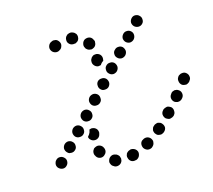

<svg xmlns="http://www.w3.org/2000/svg" viewBox="-89 -681 895 807"><g transform="rotate(-15 358.5 -277.5)"><path d="M337 16Q346 11 349 1Q350 -3 350 -8Q349 -13 347 -18Q345 -22 341 -25Q337 -29 332 -30Q332 -30 331 -30Q321 -34 312 -29Q303 -24 300 -15Q298 -10 298 -5Q299 0 301 4Q303 9 307 12Q311 15 315 17Q316 17 317 18Q327 21 337 16ZM417 11Q421 8 424 3Q426 -1 427 -6Q428 -11 427 -16Q424 -26 415 -31Q406 -36 396 -34L395 -33Q390 -32 386 -29Q382 -26 379 -22Q377 -17 376 -13Q375 -8 377 -3Q379 7 388 13Q397 18 407 15H409Q413 14 417 11ZM494 -26Q497 -30 498 -35Q499 -40 499 -44Q498 -49 495 -54Q490 -62 480 -65Q470 -67 461 -62L460 -61Q455 -59 452 -55Q449 -51 448 -46Q447 -41 448 -36Q449 -31 451 -27Q457 -18 467 -15Q477 -13 486 -18L487 -19Q491 -22 494 -26ZM80 -64Q78 -59 78 -54Q78 -49 80 -45Q82 -40 86 -37Q94 -30 104 -30Q114 -30 121 -38Q128 -45 128 -56Q128 -66 120 -73Q113 -80 102 -80Q92 -80 85 -72Q81 -68 80 -64ZM260 -35Q270 -31 279 -35Q284 -37 287 -41Q291 -44 293 -49Q295 -53 295 -58Q295 -63 293 -68L292 -70Q288 -79 279 -83Q269 -87 260 -83Q255 -81 251 -78Q248 -74 246 -70Q244 -65 244 -60Q244 -55 246 -50L247 -49Q251 -39 260 -35ZM562 -86Q562 -96 555 -104Q552 -108 548 -110Q543 -112 538 -113Q533 -113 529 -111Q524 -110 520 -106L519 -105Q515 -102 513 -98Q511 -93 510 -88Q510 -83 512 -78Q513 -74 517 -70Q520 -66 524 -64Q529 -62 534 -62Q539 -61 543 -63Q548 -65 552 -68L553 -69Q561 -76 562 -86ZM129 -109Q130 -99 137 -92Q141 -88 145 -86Q150 -85 155 -85Q160 -85 165 -87Q169 -89 173 -93Q180 -100 179 -111Q179 -121 171 -128Q164 -135 153 -135Q143 -134 136 -127Q129 -119 129 -109ZM284 -153Q290 -145 289 -134L288 -133Q287 -122 279 -116Q271 -110 261 -111Q252 -112 246 -118Q240 -123 239 -131Q240 -132 240 -133Q246 -139 250 -148Q252 -154 253 -160Q256 -161 260 -162Q263 -163 267 -162Q277 -161 284 -153ZM617 -144Q617 -154 610 -161Q606 -164 601 -166Q597 -168 592 -168Q587 -167 582 -165Q578 -163 574 -160L573 -158Q566 -151 566 -141Q567 -130 574 -123Q578 -120 583 -118Q587 -116 592 -116Q597 -117 602 -119Q606 -121 610 -124L611 -126Q618 -133 617 -144ZM180 -164Q181 -153 188 -146Q196 -139 206 -140Q217 -140 224 -148Q231 -155 230 -166Q230 -176 222 -183Q215 -190 204 -190Q194 -189 187 -182Q180 -174 180 -164ZM669 -204Q668 -215 660 -221Q656 -224 651 -226Q646 -227 641 -227Q637 -226 632 -224Q628 -222 625 -218L624 -216Q617 -208 618 -198Q619 -188 627 -181Q631 -178 636 -177Q640 -175 645 -176Q650 -176 655 -179Q659 -181 662 -185L663 -186Q670 -194 669 -204ZM231 -219Q232 -208 239 -201Q247 -194 257 -195Q268 -195 275 -203Q282 -210 281 -221Q281 -231 273 -238Q266 -245 255 -245Q245 -244 238 -237Q231 -229 231 -219ZM717 -267Q716 -277 707 -284Q703 -287 699 -288Q694 -289 689 -288Q684 -288 680 -285Q675 -283 672 -279L671 -277Q665 -269 667 -259Q668 -249 676 -242Q680 -239 685 -238Q690 -237 695 -237Q700 -238 704 -241Q708 -243 711 -247L712 -249Q719 -257 717 -267ZM282 -274Q283 -263 290 -256Q298 -249 308 -250Q319 -250 326 -258Q333 -265 332 -275Q332 -286 325 -293Q317 -300 307 -300Q296 -299 289 -292Q282 -284 282 -274ZM334 -329Q334 -318 342 -311Q349 -304 359 -305Q370 -305 377 -312Q384 -320 384 -330Q383 -341 376 -348Q368 -355 358 -354Q347 -354 340 -347Q333 -339 334 -329ZM385 -383Q385 -373 393 -366Q400 -359 411 -359Q421 -360 428 -367Q435 -375 435 -385Q434 -396 427 -403Q419 -410 409 -409Q398 -409 391 -401Q384 -394 385 -383ZM341 -416Q334 -424 335 -434V-436Q335 -441 338 -445Q340 -450 344 -453Q347 -456 352 -458Q357 -459 362 -459Q372 -458 379 -451Q386 -443 385 -432V-431Q385 -429 384 -427Q384 -426 384 -424Q379 -421 375 -417Q372 -413 369 -409Q367 -408 364 -408Q361 -407 358 -407Q348 -408 341 -416ZM436 -438Q436 -428 444 -421Q451 -414 462 -414Q472 -415 479 -422Q486 -430 486 -440Q485 -450 478 -458Q470 -465 460 -464Q450 -464 443 -456Q435 -449 436 -438ZM487 -493Q488 -483 495 -476Q503 -469 513 -469Q523 -470 530 -477Q537 -485 537 -495Q537 -506 529 -513Q521 -520 511 -519Q501 -519 494 -511Q487 -503 487 -493ZM331 -488Q335 -485 340 -484Q345 -483 349 -483Q354 -484 359 -487Q363 -489 366 -493Q369 -497 370 -502Q371 -507 371 -512Q370 -517 367 -521Q367 -522 366 -523Q364 -527 360 -530Q356 -533 351 -534Q346 -535 341 -534Q336 -533 332 -531Q323 -525 321 -515Q318 -505 324 -496Q324 -496 324 -495Q327 -491 331 -488ZM229 -528Q233 -538 228 -547Q226 -551 222 -555Q219 -558 214 -560Q209 -561 204 -561Q199 -561 195 -558Q193 -558 192 -557Q183 -552 180 -542Q177 -532 182 -523Q187 -514 197 -511Q207 -508 216 -513Q216 -513 217 -514Q226 -518 229 -528ZM291 -525Q295 -527 299 -530Q303 -533 305 -538Q307 -542 307 -547Q308 -552 306 -557Q305 -562 301 -565Q298 -569 293 -571Q289 -573 284 -574Q283 -574 282 -574Q277 -574 272 -572Q267 -571 264 -567Q260 -564 258 -559Q256 -555 256 -550Q255 -539 262 -532Q269 -524 280 -524Q280 -524 281 -524Q286 -524 291 -525ZM538 -548Q539 -538 546 -531Q554 -524 564 -524Q575 -524 582 -532Q589 -539 588 -550Q588 -560 580 -567Q573 -574 562 -574Q552 -574 545 -566Q538 -558 538 -548Z"/></g></svg>

Font: FRB American Cursive Dotted Black
Style: Bold Italic
Weight: 900
Italic angle: -25°
Version: Version 2.0;Modular Font Editor K font №1